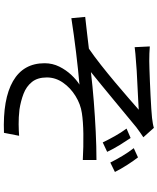

<svg xmlns="http://www.w3.org/2000/svg" viewBox="73 -882 853 1040"><g transform="rotate(90 500.0 -362.5)"><path d="M232 -747Q268 -744 311 -744Q324 -744 354 -745Q384 -746 422 -747.5Q460 -749 498.5 -751Q537 -753 569.5 -755Q602 -757 619 -759Q636 -761 650 -763.5Q664 -766 673 -769L724 -712Q714 -705 697.5 -694Q681 -683 670 -674Q642 -651 603.5 -619Q565 -587 522.5 -552Q480 -517 440.5 -484.5Q401 -452 371 -428Q447 -437 529.5 -443.5Q612 -450 693.5 -454Q775 -458 847 -458V-384Q774 -388 706 -387Q638 -386 593 -379Q545 -372 500.5 -344.5Q456 -317 428 -276.5Q400 -236 400 -189Q400 -139 424.5 -108.5Q449 -78 488.5 -63Q528 -48 573 -41Q617 -36 653.5 -36.5Q690 -37 716 -39L700 43Q517 50 420 -6Q323 -62 323 -177Q323 -220 341.5 -257Q360 -294 387 -322.5Q414 -351 439 -366Q359 -359 264 -347.5Q169 -336 79 -322L72 -397Q113 -401 160 -407Q207 -413 244 -417Q285 -445 332.5 -482.5Q380 -520 426.5 -559Q473 -598 512 -632Q551 -666 575 -687Q558 -686 521.5 -684Q485 -682 442.5 -680Q400 -678 364 -676Q328 -674 312 -672Q293 -671 272.5 -669Q252 -667 236 -665ZM728 -643Q745 -618 766 -584Q787 -550 803 -516L752 -492Q736 -525 717.5 -558Q699 -591 677 -621ZM833 -683Q851 -660 873.5 -625Q896 -590 912 -558L861 -533Q845 -565 825 -598.5Q805 -632 783 -660Z"/></g></svg>

Font: Go Noto Current
Style: Regular
Weight: 400
Designer: Monotype Design Team
Foundry: Monotype Imaging Inc.
Version: Version 2.007; ttfautohint (v1.8) -l 8 -r 50 -G 200 -x 14 -D